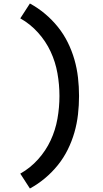

<svg xmlns="http://www.w3.org/2000/svg" viewBox="-20 -874 590 1098"><path d="M151 204 96 119Q153 87 197.5 37.5Q242 -12 269.5 -71Q297 -130 308.5 -195Q320 -260 320 -325Q320 -390 308.5 -455Q297 -520 269.5 -579Q242 -638 197.5 -687.5Q153 -737 96 -769L151 -854Q197 -829 237.5 -795Q278 -761 311 -720Q344 -679 367.5 -631.5Q391 -584 405.5 -533.5Q420 -483 426 -430.5Q432 -378 432 -325Q432 -272 426 -219.5Q420 -167 405.5 -116.5Q391 -66 367.5 -18.5Q344 29 311 70Q278 111 237.5 145Q197 179 151 204Z"/></svg>

Font: Lode
Style: Bold
Weight: 700
Monospace: yes
Designer: Belleve Invis
Foundry: Belleve Invis
Version: Version 29.2.0; ttfautohint (v1.8.3)